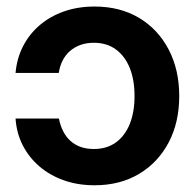

<svg xmlns="http://www.w3.org/2000/svg" viewBox="-20 -547 590 579"><path d="M265.1 11.7Q214.8 11.7 172.6 -3.2Q130.4 -18.1 98.6 -45.4Q66.9 -72.8 48.3 -109.4Q29.8 -146 26.9 -189.5H157.7Q161.6 -168.9 170.2 -151.9Q178.7 -134.8 191.7 -122.8Q204.6 -110.8 222.4 -104.2Q240.2 -97.7 263.2 -97.7Q301.8 -97.7 329.1 -117.2Q356.4 -136.7 371.1 -172.6Q385.7 -208.5 385.7 -257.3Q385.7 -306.6 371.1 -342.5Q356.4 -378.4 329.1 -398.2Q301.8 -418 263.2 -418Q240.7 -418 222.4 -411.4Q204.1 -404.8 190.4 -392.6Q176.8 -380.4 168.5 -363.8Q160.2 -347.2 157.2 -327.1H26.9Q30.8 -371.1 49.6 -407.7Q68.4 -444.3 99.9 -471.2Q131.3 -498 173.3 -512.7Q215.3 -527.3 265.1 -527.3Q341.8 -527.3 399.2 -493.2Q456.5 -459 488.5 -397.9Q520.5 -336.9 520.5 -257.3Q520.5 -177.7 488.5 -117.2Q456.5 -56.6 399.2 -22.5Q341.8 11.7 265.1 11.7Z"/></svg>

Font: Inter Cardless Display
Style: Bold
Weight: 700
Designer: Rasmus Andersson
Foundry: rsms
Version: Version 4.001;git-9221beed3